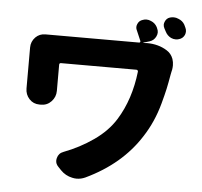

<svg xmlns="http://www.w3.org/2000/svg" viewBox="-61 -923 1121 1065"><g transform="rotate(5 500.0 -391.0)"><path d="M932.6 -808.6Q937.5 -798.8 937.5 -788.1Q937.5 -778.3 933.6 -768.6Q923.8 -748 902.3 -742.2Q893.6 -739.3 884.8 -739.3Q871.1 -739.3 858.4 -745.1Q836.9 -755.9 826.2 -777.3Q822.3 -785.2 817.4 -793.9Q811.5 -804.7 811.5 -815.4Q811.5 -823.2 815.4 -832Q823.2 -851.6 842.8 -857.4Q853.5 -860.4 863.3 -860.4Q877 -860.4 889.6 -854.5Q913.1 -845.7 924.8 -825.2Q928.7 -817.4 932.6 -808.6ZM776.4 -792Q782.2 -780.3 782.2 -769Q782.2 -757.8 776.4 -746.1Q765.6 -723.6 741.2 -715.8L708 -706.1Q707 -706.1 707.5 -705.1Q708 -704.1 708 -704.1Q710.9 -704.1 711.9 -704.1Q719.7 -705.1 727.5 -705.1Q792 -705.1 839.8 -674.8Q865.2 -659.2 876 -629.9Q881.8 -612.3 881.8 -594.7Q881.8 -583 879.9 -571.3Q877.9 -563.5 877 -558.6Q876 -553.7 874 -543.9Q865.2 -493.2 858.4 -461.9Q851.6 -430.7 837.4 -378.4Q823.2 -326.2 802.2 -278.8Q781.2 -231.4 753.9 -189.5Q650.4 -26.4 452.1 67.4Q428.7 78.1 404.3 78.1Q391.6 78.1 379.9 75.2Q341.8 67.4 314.5 39.1L297.9 21.5Q283.2 6.8 283.2 -11.7Q283.2 -18.6 285.2 -26.4Q292 -53.7 319.3 -63.5Q407.2 -96.7 483.4 -149.9Q559.6 -203.1 602.5 -272.5Q673.8 -387.7 691.4 -543Q691.4 -546.9 689 -549.8Q686.5 -552.7 682.6 -552.7H262.7Q252.9 -552.7 252.9 -543V-405.3V-397.5Q252.9 -363.3 229.5 -338.4Q206.1 -313.5 171.9 -313.5H163.1Q128.9 -313.5 106.4 -337.9Q84 -362.3 84 -396.5V-405.3V-615.2V-624Q84 -657.2 107.4 -681.6Q129.9 -704.1 162.1 -704.1Q163.1 -704.1 164.1 -704.1Q187.5 -704.1 210 -704.1H668H684.6Q687.5 -704.1 689.5 -707Q691.4 -710 690.4 -712.9Q678.7 -742.2 667 -767.6Q661.1 -778.3 661.1 -788.1Q661.1 -796.9 665 -805.7Q672.9 -825.2 693.4 -831.1Q703.1 -835 713.9 -835Q726.6 -835 739.3 -829.1Q761.7 -820.3 773.4 -798.8Q774.4 -794.9 776.4 -792Z"/></g></svg>

Font: Gen Jyuu GothicX Heavy
Style: Bold
Weight: 900
Designer: [Source Han Sans]
Ryoko NISHIZUKA  (kana & ideographs); Paul D. Hunt (Latin, Greek & Cyrillic); Wenlong ZHANG  (bopomofo
Version: Version 1.002.20150607